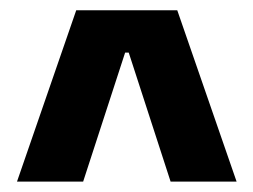

<svg xmlns="http://www.w3.org/2000/svg" viewBox="-20 -659 495 375"><path d="M128.9 -639H326.2L442.1 -304.3H313.2L231.4 -556.3H224.4L142.4 -304.3H13.2Z"/></svg>

Font: Anek Latin Medium
Style: Regular
Weight: 500
Designer: Yesha Goshar
Foundry: Ek Type
Version: Version 1.003